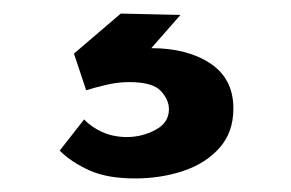

<svg xmlns="http://www.w3.org/2000/svg" viewBox="-20 -30 429 283"><path d="M104 146Q114 157 130.5 164.5Q147 172 167 172Q189 172 209 161.5Q229 151 229 131Q229 117 217 104Q205 91 170 91Q154 91 137 95Q120 99 107 103L89 49L158 -10L246 -8L203 41Q256 41 290 63.5Q324 86 324 130Q324 165 303.5 188Q283 211 250 222Q217 233 179 233Q138 233 111.5 221Q85 209 68 192Z"/></svg>

Font: Reem Kufi Medium
Style: Regular
Weight: 500
Designer: Khaled Hosny
Version: Version 1.001